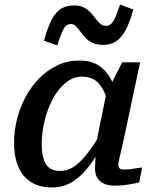

<svg xmlns="http://www.w3.org/2000/svg" viewBox="-20 -815 689 847"><path d="M501 -364 462 -334Q454 -378 439.5 -410Q425 -442 401.5 -459.5Q378 -477 342 -477Q309 -477 282 -459Q255 -441 233 -410.5Q211 -380 195.5 -341Q180 -302 172 -260.5Q164 -219 164 -180Q164 -142 172 -115Q180 -88 197.5 -74.5Q215 -61 244 -61Q278 -61 306.5 -80Q335 -99 364 -136.5Q393 -174 427 -229L446 -198Q412 -134 376.5 -86.5Q341 -39 300.5 -13.5Q260 12 209 12Q154 12 116.5 -12Q79 -36 60.5 -80Q42 -124 42 -185Q42 -237 55 -289Q68 -341 93 -387.5Q118 -434 153.5 -470Q189 -506 233.5 -527Q278 -548 330 -548Q384 -548 418.5 -524Q453 -500 473 -458.5Q493 -417 501 -364ZM598 -540 528 -210Q520 -173 514 -148Q508 -123 505 -109Q502 -95 502 -88Q502 -77 508 -72Q514 -67 526 -67Q549 -67 570.5 -71Q592 -75 607 -76L594 -10Q579 -7 561.5 -3.5Q544 0 525 2Q506 4 484 4Q458 4 438.5 -5Q419 -14 409 -31Q399 -48 399 -74Q399 -84 400.5 -105.5Q402 -127 405 -157L397 -148L451 -412L458 -420L519 -540ZM435 -617Q407 -617 388 -626Q369 -635 356.5 -649Q344 -663 334 -676.5Q324 -690 314.5 -699.5Q305 -709 293 -709Q272 -709 260 -686.5Q248 -664 233 -615L174 -635Q190 -694 208 -728Q226 -762 249.5 -776.5Q273 -791 306 -791Q332 -791 350 -782Q368 -773 380 -759.5Q392 -746 402 -732.5Q412 -719 422.5 -710Q433 -701 446 -701Q462 -701 472 -711.5Q482 -722 490.5 -743Q499 -764 510 -795L568 -773Q552 -714 533 -680Q514 -646 490 -631.5Q466 -617 435 -617Z"/></svg>

Font: Roboto Serif 20pt Medium
Style: Italic
Weight: 500
Italic angle: -10°
Version: Version 1.008